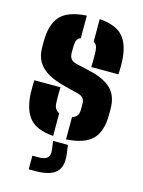

<svg xmlns="http://www.w3.org/2000/svg" viewBox="-121 -680 706 950"><g transform="rotate(15 231.5 -204.5)"><path d="M34 -168Q33.5 -190 34 -209Q34.5 -228 35 -233H169Q167.5 -200 168 -182.2Q168.5 -164.5 169 -151Q170 -133.5 176.8 -123Q183.5 -112.5 196 -107V9Q111.5 3 74.8 -39Q38 -81 34 -168ZM262 9V-105.5Q279 -110 287 -121.2Q295 -132.5 295 -152Q295 -164.5 295 -166.5Q295 -168.5 295 -170.2Q295 -172 295 -184Q295 -199 286.8 -210Q278.5 -221 258 -226L183 -245Q134.5 -257.5 100.2 -277.2Q66 -297 48 -327Q30 -357 30 -401Q30 -408.5 30 -415.5Q30 -422.5 30 -429Q30 -518.5 69.2 -561Q108.5 -603.5 203 -609V-493.5Q190.5 -489 185 -479Q179.5 -469 179 -453Q179 -451.5 178.5 -444Q178 -436.5 178 -414Q178 -393 187 -381.2Q196 -369.5 220 -364L286 -349Q360.5 -332.5 398.2 -296.8Q436 -261 436 -192Q436 -185.5 436 -178.2Q436 -171 436 -164Q436 -78 395.5 -37.2Q355 3.5 262 9ZM290 -369Q290.5 -380 290.8 -396.5Q291 -413 290.8 -428.8Q290.5 -444.5 290 -453Q289 -468.5 284.2 -478Q279.5 -487.5 269 -492.5V-609Q352.5 -603 389.2 -562Q426 -521 430 -436Q430.5 -428 430.5 -413.5Q430.5 -399 430 -385.8Q429.5 -372.5 429 -369ZM122 200V130H154Q185.5 130 198.8 117.5Q212 105 208 76L202 33H278L284 76Q293 142 261.5 171Q230 200 154 200Z"/></g></svg>

Font: Big Shoulders Stencil Text Thin Black
Style: Regular
Weight: 900
Version: Version 2.001